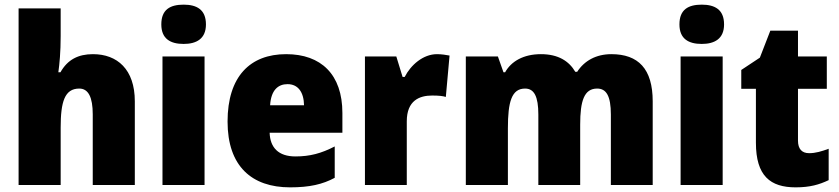

<svg xmlns="http://www.w3.org/2000/svg" viewBox="-20 -889 3611 826"><path d="M241 -734V-853H60V-93H241V-340C241 -451 258 -508 321 -508C360 -508 379 -471 379 -397V-93H560V-453C560 -591 484 -656 380 -656C317 -656 271 -633 240 -578H231C236 -613 241 -665 241 -734Z M770 -869C712 -869 674 -848 674 -784C674 -722 713 -700 770 -700C825 -700 866 -722 866 -784C866 -848 826 -869 770 -869ZM860 -646H679V-93H860Z M1211 -656C1056 -656 959 -560 959 -366C959 -174 1063 -83 1228 -83C1312 -83 1368 -96 1420 -124V-259C1362 -229 1313 -216 1251 -216C1178 -216 1142 -254 1140 -318H1453V-403C1453 -569 1361 -656 1211 -656ZM1217 -527C1262 -527 1287 -493 1288 -436H1142C1146 -501 1176 -527 1217 -527Z M1860 -656C1800 -656 1747 -609 1721 -558H1712L1685 -646H1550V-93H1730V-367C1730 -457 1785 -478 1839 -478C1868 -478 1885 -476 1898 -472L1914 -650C1899 -653 1878 -656 1860 -656Z M2610 -656C2545 -656 2494 -628 2463 -580H2455C2428 -626 2382 -656 2307 -656C2232 -656 2179 -625 2153 -578H2146L2122 -646H1984V-93H2165V-337C2165 -451 2181 -508 2239 -508C2278 -508 2296 -474 2296 -396V-93H2476V-353C2476 -455 2493 -508 2549 -508C2588 -508 2608 -477 2608 -396V-93H2788V-453C2788 -593 2726 -656 2610 -656Z M2999 -869C2941 -869 2903 -848 2903 -784C2903 -722 2942 -700 2999 -700C3054 -700 3095 -722 3095 -784C3095 -848 3055 -869 2999 -869ZM3089 -646H2908V-93H3089Z M3461 -230C3430 -230 3413 -248 3413 -284V-507H3537V-646H3413V-757H3294L3249 -641L3169 -588V-507H3232V-275C3232 -132 3294 -83 3403 -83C3465 -83 3505 -95 3545 -114V-249C3515 -238 3489 -230 3461 -230Z"/></svg>

Font: Noto Sans Kannada UI SemiCondensed Black
Style: Regular
Weight: 900
Width: 4
Designer: Jelle Bosma - Monotype Design Team
Foundry: Monotype Imaging Inc.
Version: Version 2.005